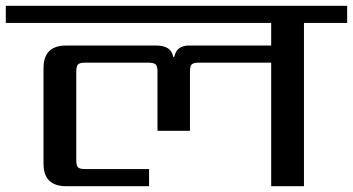

<svg xmlns="http://www.w3.org/2000/svg" viewBox="-40 -642 1217 662"><path d="M1157 -622V-563H1008V0H895V-426H646Q627 -426 621 -420Q615 -414 615 -395V-191H503V-395Q503 -414 496.5 -420Q490 -426 470 -426H254Q235 -426 229 -420Q223 -414 223 -395V-90Q223 -71 229 -65Q235 -59 254 -59H474V0H188Q110 0 110 -78V-407Q110 -485 188 -485H498Q551 -485 557 -446H561Q569 -485 611 -485H895V-563H-20V-622Z"/></svg>

Font: Sarpanch Medium
Style: Regular
Weight: 500
Designer: Manushi Parikh (Devanagari and Latin), Jyotish Sonowal (Devanagari)
Foundry: Indian Type Foundry
Version: Version 2.004;PS 1.0;hotconv 1.0.78;makeotf.lib2.5.61930; tt